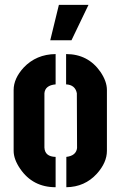

<svg xmlns="http://www.w3.org/2000/svg" viewBox="-20 -783 505 804"><path d="M190.4 -614.3 226.6 -762.7H350.6L279.3 -614.3ZM37.1 -151.4V-406.2Q37.1 -454.1 79.1 -500Q131.8 -555.7 212.9 -556.6V-429.7Q168.9 -425.8 166 -392.6V-165Q168 -127 212.9 -126V1Q117.2 1 64.5 -76.2Q37.1 -116.2 37.1 -151.4ZM257.8 1V-126Q298.8 -130.9 302.7 -163.1L301.8 -392.6Q294.9 -427.7 256.8 -429.7V-556.6Q348.6 -556.6 400.4 -482.4Q427.7 -442.4 427.7 -406.2V-151.4Q427.7 -102.5 385.7 -55.7Q335 0 257.8 1Z"/></svg>

Font: Post No Bills Colombo ExtraBold
Style: Regular
Weight: 800
Designer: Kosala Senevirathne, Siva Puranthara, Lasantha Premarathna, Tharique Azeez
Foundry: Mooniak
Version: Version 1.220 ; ttfautohint (v1.6)